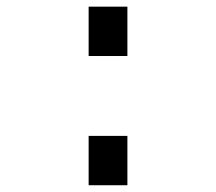

<svg xmlns="http://www.w3.org/2000/svg" viewBox="-20 -548 640 568"><path d="M242.2 0V-146H356.9V0ZM242.2 -382.3V-528.3H356.9V-382.3Z"/></svg>

Font: Cousine
Style: Regular
Weight: 400
Monospace: yes
Designer: Steve Matteson
Foundry: Ascender Corporation
Version: Version 1.20